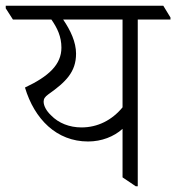

<svg xmlns="http://www.w3.org/2000/svg" viewBox="-51 -643 614 669"><path d="M256 -150C303 -150 346 -167 376 -194V-25L422 6H429V-575H543V-582L518 -623H-31V-614L-6 -575H128C149 -545 163 -515 163 -477C163 -418 119 -377 36 -338C69 -228 146 -150 256 -150ZM127 -241C111 -256 101 -274 101 -289C101 -299 106 -306 117 -314C178 -357 214 -392 214 -456C214 -496 195 -537 169 -575H376V-269C339 -224 289 -199 233 -199C191 -199 153 -214 127 -241Z"/></svg>

Font: Noto Serif Devanagari SemiCondensed Light
Style: Regular
Weight: 300
Width: 4
Designer: Universal Thirst, Indian Type Foundry and the Monotype Design Team
Foundry: Monotype Imaging Inc.
Version: Version 2.004